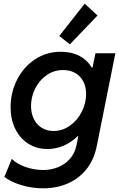

<svg xmlns="http://www.w3.org/2000/svg" viewBox="-20 -811 660 1045"><path d="M3.9 151.4 44.4 53.7Q70.8 81.1 118.4 97.7Q166 114.3 215.3 114.3Q257.8 114.3 295.7 99.1Q333.5 84 360.4 53.7Q387.2 23.4 396 -20L406.2 -69.8H402.8Q368.7 -36.6 326.7 -18.3Q284.7 0 238.8 0Q178.7 0 133.1 -29.5Q87.4 -59.1 62.5 -110.8Q37.6 -162.6 37.6 -226.6Q37.6 -307.6 72.8 -377Q107.9 -446.3 170.4 -487.8Q232.9 -529.3 311.5 -529.3Q369.6 -529.3 412.4 -506.8Q455.1 -484.4 479.5 -442.9H483.4L499.5 -521H607.9L506.3 -14.2Q491.2 60.1 449.5 111.3Q407.7 162.6 347.4 188.2Q287.1 213.9 215.8 213.9Q149.9 213.9 92 195.3Q34.2 176.8 3.9 151.4ZM448.7 -299.8Q448.7 -337.9 433.6 -367.4Q418.5 -397 390.1 -413.3Q361.8 -429.7 323.2 -429.7Q273.9 -429.7 234.1 -402.1Q194.3 -374.5 171.6 -329.3Q148.9 -284.2 148.9 -233.9Q148.9 -195.8 163.6 -164.8Q178.2 -133.8 206.1 -116Q233.9 -98.1 272 -98.1Q320.3 -98.1 361.1 -127.4Q401.9 -156.7 425.3 -203.4Q448.7 -250 448.7 -299.8ZM302.7 -615.2 440.9 -791 510.7 -726.6 360.4 -569.8Z"/></svg>

Font: Reddit Sans Chocolate SemiBold
Style: Italic
Weight: 600
Italic angle: -11.25°
Designer: Stephen Hutchings
Version: Version 1.013